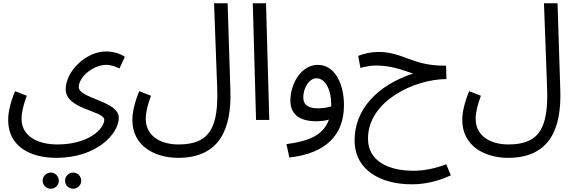

<svg xmlns="http://www.w3.org/2000/svg" viewBox="-20 -734 3514 1175"><path d="M30 1C30 158 159 232 326 232C570 232 707 86 707 -14C707 -116 462 -131 462 -201C462 -264 552 -337 629 -337C660 -337 688 -326 711 -315L744 -386C726 -399 685 -419 629 -419C504 -419 382 -296 382 -188C382 -63 618 -57 618 -1C618 53 524 150 331 150C207 150 112 97 112 -6C112 -46 123 -92 144 -148L72 -176C43 -105 30 -47 30 1ZM428 421C455 421 477 399 477 372C477 345 455 322 428 322C400 322 378 345 378 372C378 399 400 421 428 421ZM291 421C318 421 340 399 340 372C340 345 318 322 291 322C263 322 241 345 241 372C241 399 263 421 291 421Z M790 1C790 160 929 232 1070 232C1332 232 1397 44 1390 -180L1373 -714H1290L1309 -201C1318 40 1268 150 1073 150C953 150 872 91 872 -6C872 -46 883 -92 904 -148L832 -176C803 -105 790 -47 790 1Z M1547 0H1628L1608 -714H1527Z M1751 230C1971 205 2085 96 2085 -91C2085 -217 2032 -337 1925 -337C1823 -337 1757 -221 1757 -119C1757 -33 1814 8 1916 8C1942 8 1969 5 1993 -2C1957 99 1860 131 1733 148ZM1836 -139C1836 -193 1870 -255 1917 -255C1973 -255 2007 -180 2007 -97C2007 -92 2007 -87 2007 -83C1982 -75 1952 -71 1925 -71C1860 -71 1836 -97 1836 -139Z M2500 394C2578 394 2661 376 2739 339L2711 271C2645 297 2575 311 2510 311C2360 311 2232 254 2232 114C2232 -118 2520 -250 2712 -250L2710 -332H2701C2499 -332 2449 -416 2296 -416C2252 -416 2206 -406 2172 -392L2186 -318C2213 -325 2241 -333 2281 -333C2376 -333 2443 -305 2508 -284C2285 -211 2150 -61 2150 124C2150 309 2312 394 2500 394Z M2809 1C2809 160 2948 232 3089 232C3351 232 3416 44 3409 -180L3392 -714H3309L3328 -201C3337 40 3287 150 3092 150C2972 150 2891 91 2891 -6C2891 -46 2902 -92 2923 -148L2851 -176C2822 -105 2809 -47 2809 1Z"/></svg>

Font: Noto Sans Math
Style: Regular
Weight: 400
Designer: Monotype Design Team, Delve Withrington, Jeff Kellem
Foundry: Monotype Imaging Inc., Delve Fonts LLC
Version: Version 3.000